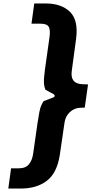

<svg xmlns="http://www.w3.org/2000/svg" viewBox="-20 -901 597 1110"><path d="M28 189 44 72H90Q128 72 147.5 48.5Q167 25 172 -15L197 -190Q203 -230 207.5 -253Q212 -276 218 -290Q224 -304 232 -316L291 -339Q296 -341 296 -347Q296 -353 291 -356L243 -382Q235 -400 234 -424Q233 -448 240 -500L266 -685Q272 -725 262.5 -744.5Q253 -764 215 -764H162L178 -881H244Q335 -881 384.5 -832.5Q434 -784 420 -677L395 -492Q384 -417 457 -414L489 -413L470 -279L445 -278Q409 -277 383.5 -252.5Q358 -228 353 -192L326 -7Q310 99 251 144Q192 189 101 189Z"/></svg>

Font: Finlandica
Style: Bold Italic
Weight: 700
Italic angle: -8°
Designer: Niklas Ekholm, Juho Hiilivirta, Jaakko Suomalainen
Foundry: Helsinki Type Studio
Version: Version 1.064; ttfautohint (v1.8.4.7-5d5b)